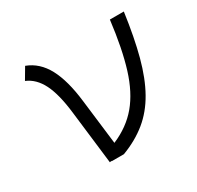

<svg xmlns="http://www.w3.org/2000/svg" viewBox="-120 -666 826 804"><g transform="rotate(-30 293.0 -263.5)"><path d="M195.3 0 164.6 -257.8Q153.8 -351.1 128.2 -402.6Q102.5 -454.1 57.6 -472.7L89.8 -527.3Q148.4 -505.4 181.2 -444.1Q213.9 -382.8 226.1 -278.8L252.4 -61Q327.6 -92.8 375 -149.4Q422.4 -206.1 450.2 -295.7Q478 -385.3 494.1 -517.6H561.5Q545.4 -400.9 522.5 -314.9Q499.5 -229 465.1 -168Q430.7 -106.9 381.1 -66.4Q331.5 -25.9 263.2 0H203.1L204.6 -2Z"/></g></svg>

Font: Cascadia Code Light
Style: Italic
Weight: 300
Italic angle: -10°
Monospace: yes
Designer: Aaron Bell
Foundry: Saja Typeworks
Version: Version 2404.023; ttfautohint (v1.8.4)